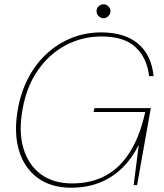

<svg xmlns="http://www.w3.org/2000/svg" viewBox="-20 -863 765 895"><path d="M312 12Q217 12 154.5 -34.5Q92 -81 68 -163Q44 -245 63 -353Q77 -433 111.5 -499Q146 -565 197.5 -612.5Q249 -660 313.5 -686Q378 -712 451 -712Q561 -712 623.5 -659.5Q686 -607 696 -508H675Q666 -591 613 -642Q560 -693 453 -693Q364 -693 287 -652.5Q210 -612 157 -536Q104 -460 85 -353Q66 -248 89.5 -170.5Q113 -93 171 -50.5Q229 -8 316 -8Q406 -8 473.5 -45Q541 -82 587 -156.5Q633 -231 657 -341H416L420 -359H683L619 0H603L627 -188Q593 -121 546 -76.5Q499 -32 440.5 -10Q382 12 312 12ZM463 -778Q450 -778 440 -787.5Q430 -797 430 -811Q430 -824 439.5 -833.5Q449 -843 463 -843Q476 -843 485.5 -833Q495 -823 495 -811Q495 -798 485 -788Q475 -778 463 -778Z"/></svg>

Font: DM Sans 10pt Thin
Style: Italic
Weight: 250
Italic angle: -10°
Version: Version 4.004;gftools[0.9.30]